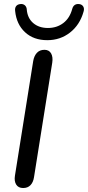

<svg xmlns="http://www.w3.org/2000/svg" viewBox="-20 -924 436 951"><path d="M54.1 -54.5 144.5 -622Q149 -647.5 162.9 -662.4Q176.9 -677.3 200 -677.3Q223.2 -677.3 233.2 -659.3Q243.2 -641.3 238.7 -613L148.4 -46.1Q144.5 -20.7 130.8 -6.7Q117.2 7.3 94.7 7.3Q70.9 7.3 60.2 -9.8Q49.6 -26.8 54.1 -54.5ZM55 -869.5Q53.1 -884.4 59.6 -893.2Q66.1 -902.1 79.8 -903.8Q91.8 -905.4 100.4 -899.8Q108.9 -894.3 111.8 -882.9L112.4 -878.6Q115.6 -834.8 144.1 -810.1Q172.6 -785.4 217.3 -785.4Q261.4 -785.4 293.5 -809.8Q325.5 -834.1 337.8 -880Q341.3 -893 350 -899.2Q358.8 -905.4 372.4 -903.8Q386.1 -902.1 392.4 -891.6Q398.7 -881 393.6 -865.3Q375.1 -800.4 326.7 -762.7Q278.4 -725 214.3 -725Q146.3 -725 104 -764.4Q61.6 -803.7 55 -869.5Z"/></svg>

Font: SN Pro Thin
Style: Italic
Weight: 200
Italic angle: -9°
Designer: Tobias Whetton
Foundry: Supernotes
Version: Version 1.003;Glyphs 3.3 (3324)